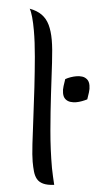

<svg xmlns="http://www.w3.org/2000/svg" viewBox="-62 -964 540 1017"><g transform="rotate(-5 208.0 -455.5)"><path d="M81 -117Q81 -150 88 -211Q95 -272 105 -349Q115 -426 124.5 -509Q134 -592 141 -670Q148 -748 148 -809Q148 -850 145 -880.5Q142 -911 136 -926Q174 -912 196.5 -889Q219 -866 228.5 -832Q238 -798 238 -751Q238 -705 229 -631Q220 -557 209 -465Q198 -373 189 -273Q180 -173 180 -75Q180 -52 181.5 -29.5Q183 -7 184 15Q147 13 126 3Q105 -7 95.5 -24Q86 -41 83.5 -64.5Q81 -88 81 -117ZM398 -421Q385 -417 369 -414Q353 -411 338 -411Q323 -411 308 -415.5Q293 -420 283 -432Q273 -444 273 -465Q273 -484 279 -502Q285 -520 291 -538Q305 -543 320.5 -545.5Q336 -548 351 -548Q367 -548 381.5 -543.5Q396 -539 406 -527Q416 -515 416 -494Q416 -475 410 -457Q404 -439 398 -421Z"/></g></svg>

Font: Merienda
Style: Regular
Weight: 400
Designer: Eduardo Rodriguez Tunni
Foundry: Eduardo Rodriguez Tunni
Version: Version 2.001